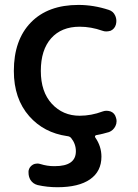

<svg xmlns="http://www.w3.org/2000/svg" viewBox="-20 -576 568 792"><path d="M458 -474.6Q453.1 -457 436.5 -449.2Q426.8 -446.3 418 -446.3Q410.2 -446.3 402.3 -449.2Q355.5 -465.8 308.6 -465.8Q233.4 -465.8 190.9 -418Q148.4 -370.1 148.4 -283.2Q148.4 -197.3 193.8 -147.9Q239.3 -98.6 308.6 -98.6Q356.4 -98.6 403.3 -116.2Q411.1 -119.1 418.9 -119.1Q427.7 -119.1 436.5 -116.2Q453.1 -109.4 458 -91.8Q460.9 -84 460.9 -76.2Q460.9 -65.4 456.1 -55.7Q447.3 -38.1 429.7 -31.2Q404.3 -23.4 377 -18.6Q373 -17.6 372.1 -14.6Q371.1 -11.7 373 -8.8Q398.4 27.3 398.4 70.3Q398.4 130.9 351.6 163.6Q304.7 196.3 216.8 196.3Q174.8 196.3 135.7 187.5Q116.2 182.6 105.5 166Q97.7 152.3 97.7 136.7Q97.7 132.8 97.7 128.9Q100.6 112.3 115.2 103.5Q124 98.6 133.8 98.6Q140.6 98.6 146.5 100.6Q174.8 109.4 202.1 109.4Q204.1 109.4 206.1 109.4Q293 109.4 293 47.9Q293 17.6 273.4 -6.8Q267.6 -13.7 256.8 -14.6Q161.1 -28.3 100.6 -96.7Q37.1 -168.9 37.1 -283.2Q37.1 -411.1 107.4 -483.4Q177.7 -555.7 303.7 -555.7Q366.2 -555.7 428.7 -535.2Q447.3 -529.3 455.1 -511.7Q460 -501 460 -489.3Q460 -482.4 458 -474.6Z"/></svg>

Font: Gen Jyuu GothicX Medium
Style: Regular
Weight: 500
Designer: Ryoko NISHIZUKA (kana &amp; ideographs); Paul D. Hunt (Latin, Greek &amp; Cyrillic); Wenlong ZHANG (bopomofo); Sandoll C
Version: Version 1.058.20140828